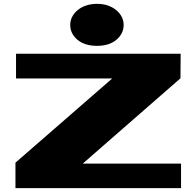

<svg xmlns="http://www.w3.org/2000/svg" viewBox="-20 -979 995 1000"><path d="M345.7 -849.6Q345.7 -871.1 355.5 -890.6Q365.2 -910.2 383.8 -925.8Q402.3 -941.4 428.2 -950.2Q454.1 -959 485.4 -959Q516.6 -959 542 -950.2Q567.4 -941.4 585.9 -925.8Q604.5 -910.2 614.3 -890.6Q624 -871.1 624 -849.6Q624 -826.2 614.3 -806.6Q604.5 -787.1 585.9 -771.5Q567.4 -755.9 542 -748Q516.6 -740.2 485.4 -740.2Q454.1 -740.2 428.2 -748Q402.3 -755.9 383.8 -771.5Q365.2 -787.1 355.5 -806.6Q345.7 -826.2 345.7 -849.6ZM919.9 -570.3H918.9L411.1 -127H922.9V1H60.5V-131.8L564.5 -570.3H63.5V-699.2H920.9L919.9 -571.3Z"/></svg>

Font: Polsku
Style: Regular
Weight: 400
Designer: Sebastien Sanfilippo
Version: Version 1.1